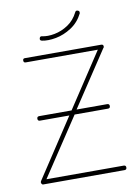

<svg xmlns="http://www.w3.org/2000/svg" viewBox="-77 -701 547 754"><g transform="rotate(-10 197.0 -324.5)"><path d="M65 -249Q56 -249 56 -258Q56 -267 65 -267H194L337 -484H49Q41 -484 41 -493Q41 -501 49 -501H353Q362 -501 362 -493Q362 -492 362 -492Q362 -488 359 -486L214 -267H336Q345 -267 345 -258Q345 -249 336 -249H203L50 -18H358Q367 -18 367 -9Q367 0 358 0H34Q34 0 34 0Q33 0 32 0Q32 0 32 -1Q31 -1 30 -1Q30 -1 30 -1Q29 -2 29 -3Q29 -3 28 -3Q28 -3 28 -4Q28 -4 27 -5Q27 -5 27 -6Q27 -6 27 -7Q26 -8 26 -9Q26 -9 26 -9Q27 -12 27 -13Q28 -14 28 -15L182 -249ZM275 -644Q278 -651 285 -649Q294 -647 292 -638V-637Q275 -603 245 -583.5Q215 -564 183 -558Q151 -552 127 -557Q118 -559 120 -567Q122 -576 130 -574Q152 -569 180.5 -574.5Q209 -580 234.5 -597Q260 -614 275 -644Z"/></g></svg>

Font: Libertine Sup Thin
Style: Regular
Weight: 100
Designer: Bastien Sozeau
Foundry: NBR — Bastien Sozeau
Version: Version 2.003; ttfautohint (v1.8.4.7-5d5b);gftools[0.9.33]